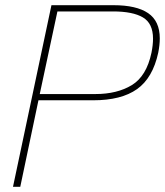

<svg xmlns="http://www.w3.org/2000/svg" viewBox="-20 -719 635 739"><path d="M178 -699H417Q505 -699 550 -668.5Q595 -638 595 -571Q595 -546 589 -516Q568 -419 507.5 -376Q447 -333 339 -333H128L58 0H30ZM347 -357Q431 -357 487.5 -391.5Q544 -426 563 -516Q569 -546 569 -570Q569 -629 530 -652Q491 -675 415 -675H201L133 -357Z"/></svg>

Font: Prompt Thin
Style: Italic
Weight: 250
Italic angle: -12°
Designer: Katatrad Team
Foundry: CadsonDemak
Version: Version 1.001